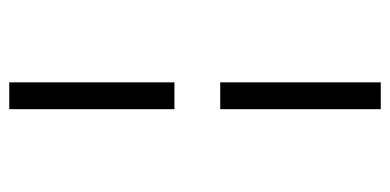

<svg xmlns="http://www.w3.org/2000/svg" viewBox="-234 -458 843 415"><g transform="rotate(-90 187.5 -250.5)"><path d="M159 -295H217V-652H159ZM159 151H217V-196H159Z"/></g></svg>

Font: Inconsolata Condensed Thin
Style: Regular
Weight: 100
Width: 3
Monospace: yes
Designer: Raph Levien, Cyreal, Brenton Simpson
Foundry: Raph Levien, Cyreal, Google
Version: Version 3.100